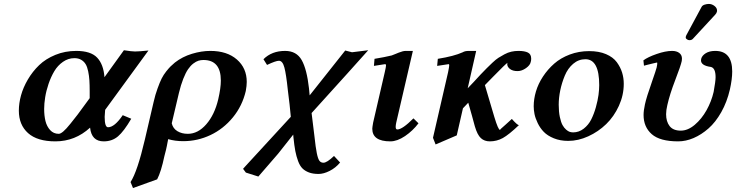

<svg xmlns="http://www.w3.org/2000/svg" viewBox="-20 -702 3719 970"><path d="M365.2 -444.8Q438.5 -444.8 470.7 -410.9Q502.9 -377 507.8 -312L606 -448.2Q646 -441.9 662.1 -441.9Q682.1 -441.9 730 -446.8L511.2 -147Q508.8 -116.2 508.8 -111.8Q508.8 -59.1 525.9 -59.1Q558.6 -59.1 600.1 -120.1L643.1 -102.1Q606 -38.6 576.2 -13.2Q546.4 12.2 503.9 12.2Q442.4 12.2 435.1 -57.1Q359.4 12.2 259.8 12.2Q168.5 12.2 121.8 -29.5Q75.2 -71.3 75.2 -143.1Q75.2 -180.2 86.2 -220.2Q97.2 -260.3 120.8 -300.5Q144.5 -340.8 177.7 -372.8Q210.9 -404.8 259.8 -424.8Q308.6 -444.8 365.2 -444.8ZM433.1 -206.1V-241.2Q433.1 -273.4 431.6 -296.1Q430.2 -318.8 425.5 -341.6Q420.9 -364.3 412.6 -377.9Q404.3 -391.6 390.1 -399.9Q376 -408.2 356 -408.2Q324.7 -408.2 298.1 -389.6Q271.5 -371.1 254.4 -342.3Q237.3 -313.5 225.3 -278.3Q213.4 -243.2 208.3 -210.9Q203.1 -178.7 203.1 -151.9Q203.1 -117.7 209.7 -90.6Q216.3 -63.5 233.4 -44.7Q250.5 -25.9 276.9 -25.9Q285.6 -25.9 299.8 -37.8Q314 -49.8 335.9 -77.1L372.1 -123L414.1 -180.2Z M1082.5 -200.2Q1095.7 -257.3 1095.7 -294.9Q1095.7 -398.9 1007.8 -398.9Q994.6 -398.9 982.7 -395.3Q970.7 -391.6 956.5 -380.9Q942.4 -370.1 930.2 -352.3Q918 -334.5 905.8 -303.7Q893.6 -272.9 883.8 -231.9L847.7 -79.1Q854 -52.7 876.2 -39.3Q898.4 -25.9 928.7 -25.9Q980 -25.9 1022 -74Q1064 -122.1 1082.5 -200.2ZM773.9 204.1 651.9 248 639.6 217.8Q674.3 164.1 711.9 2.9L755.9 -186Q764.6 -224.6 775.9 -254.9Q787.1 -286.1 796.6 -305.2Q806.2 -324.2 819.8 -341.3Q833.5 -358.4 841.8 -366.5Q850.1 -374.5 863.8 -386.2Q901.4 -415.5 949.7 -430.2Q998 -444.8 1042.5 -444.8Q1127 -444.8 1176.8 -401.4Q1226.6 -357.9 1226.6 -288.1Q1226.6 -269 1221.7 -242.2Q1204.1 -167 1156.5 -108.9Q1108.9 -50.8 1043.5 -19.8Q978 11.2 905.8 11.2Q864.7 11.2 829.6 1Q826.7 13.2 822.8 36.1Q820.8 48.3 810.5 86.9Q793.9 166 773.9 204.1Z M1434.1 -247.1Q1425.8 -327.1 1416.7 -361.1Q1407.7 -395 1389.2 -395Q1373.5 -395 1329.1 -374L1311 -402.8Q1353 -444.8 1420.4 -444.8Q1478 -444.8 1504.2 -398.4Q1530.3 -352.1 1541 -255.9Q1543.5 -233.4 1544.4 -220.2L1724.1 -446.8L1758.3 -438Q1818.4 -445.8 1840.3 -448.2L1734.4 -330.1L1554.2 -130.9L1568.4 -15.1Q1574.7 43.9 1580.6 72.3Q1586.4 100.6 1593.8 110.4Q1601.1 120.1 1614.3 120.1Q1631.8 120.1 1667.5 85.9L1698.2 119.1Q1675.8 146 1645.5 161.4Q1615.2 176.8 1589.4 176.8Q1561 176.8 1541.3 169.4Q1521.5 162.1 1508.3 149.2Q1495.1 136.2 1486.1 112.1Q1477.1 87.9 1471.9 60.8Q1466.8 33.7 1462.4 -8.8L1461.4 -22L1385.3 74.2L1285.2 189.9L1222.2 169.9L1208 150.9L1221.2 136.2L1449.2 -111.8Q1444.3 -169.4 1434.1 -247.1Z M2065.9 -444.8 1981.9 -83Q1979 -69.8 1979 -61Q1979 -47.9 1987.3 -47.9Q2012.7 -47.9 2068.8 -104L2094.2 -79.1Q2065.9 -41.5 2026.4 -14.6Q1986.8 12.2 1952.1 12.2Q1860.8 12.2 1860.8 -51.8Q1860.8 -57.6 1865.2 -83L1923.8 -336.9Q1930.2 -364.7 1930.2 -371.1Q1930.2 -377.9 1925.3 -377.9Q1923.3 -377.9 1869.1 -369.1L1872.1 -404.8Q1922.9 -413.1 1959 -421.9Q1965.8 -424.3 1980 -430.2L1994.1 -436Q2016.1 -444.8 2029.3 -444.8Z M2661.6 -390.1Q2658.7 -373 2637.5 -357.9Q2616.2 -342.8 2594.7 -342.8Q2570.3 -342.8 2556.4 -353.5Q2542.5 -364.3 2542.5 -378.9Q2542.5 -381.8 2543.9 -384.8Q2535.2 -379.9 2471.7 -314.9L2429.7 -272L2477.5 -110.8Q2497.1 -45.9 2505.9 -45.9Q2505.4 -45.9 2511.2 -51.8L2534.2 -72.3L2565.9 -101.1Q2593.8 -69.8 2601.6 -69.8Q2550.8 -21.5 2520.3 -4.6Q2489.7 12.2 2454.6 12.2Q2427.2 12.2 2409.4 -4.2Q2391.6 -20.5 2378.9 -64L2364.7 -116.2Q2354 -155.3 2345.7 -183.1L2318.8 -154.8L2287.6 -18.1L2180.7 27.8L2167.5 -5.9L2243.7 -336.9Q2249.5 -365.2 2249.5 -372.1Q2249.5 -377.9 2246.6 -377.9Q2242.7 -377.9 2188.5 -369.1L2191.9 -404.8Q2273.9 -418 2317.9 -438Q2328.6 -444.8 2348.6 -444.8H2385.7L2342.8 -255.9L2373.5 -288.1Q2395.5 -311 2407.7 -325.2L2439 -357.4L2467.3 -384.8Q2485.4 -401.9 2498 -409.9Q2510.7 -418 2528.3 -427.5Q2545.9 -437 2563.2 -440.9Q2580.6 -444.8 2599.6 -444.8Q2630.4 -444.8 2647 -436.5Q2663.6 -428.2 2663.6 -405.8Q2663.6 -396 2661.6 -390.1Z M2875.5 -33.2Q2904.8 -33.2 2929 -52Q2953.1 -70.8 2967 -98.6Q2981 -126.5 2990.5 -160.6Q3000 -194.8 3003.7 -222.4Q3007.3 -250 3007.3 -272Q3007.3 -402.8 2937.5 -402.8Q2902.8 -402.8 2875.7 -379.6Q2848.6 -356.4 2833.5 -320.1Q2818.4 -283.7 2810.5 -245.8Q2802.7 -208 2802.7 -172.9Q2802.7 -137.7 2808.3 -111.1Q2814 -84.5 2821.8 -70.3Q2829.6 -56.2 2840.1 -47.1Q2850.6 -38.1 2858.9 -35.6Q2867.2 -33.2 2875.5 -33.2ZM2676.3 -165Q2676.3 -201.7 2687.7 -240.2Q2699.2 -278.8 2723.1 -315.2Q2747.1 -351.6 2779.8 -380.4Q2812.5 -409.2 2858.4 -426.5Q2904.3 -443.8 2956.5 -443.8Q3005.9 -443.8 3041.7 -428.5Q3077.6 -413.1 3096.2 -387.7Q3114.7 -362.3 3123 -335.2Q3131.3 -308.1 3131.3 -278.8Q3131.3 -221.2 3106.7 -167.2Q3082 -113.3 3042.5 -75Q3002.9 -36.6 2952.1 -13.4Q2901.4 9.8 2850.6 9.8Q2810.1 9.8 2777.8 -3.4Q2745.6 -16.6 2727.1 -35.9Q2708.5 -55.2 2696.5 -80.1Q2684.6 -105 2680.4 -125.7Q2676.3 -146.5 2676.3 -165Z M3561.5 -682.1Q3576.2 -682.1 3589.4 -672.1Q3602.5 -662.1 3602.5 -648.9V-645Q3600.6 -635.3 3593.3 -627.9L3480.5 -505.9Q3474.6 -499 3462.4 -499Q3457 -499 3450.7 -503.2Q3444.3 -507.3 3444.3 -512.2Q3444.3 -518.1 3447.3 -523.9L3524.4 -667Q3528.3 -674.8 3539.6 -678.5Q3550.8 -682.1 3561.5 -682.1ZM3667.5 -250Q3652.8 -186.5 3624 -135.5Q3595.2 -84.5 3559.3 -53Q3523.4 -21.5 3484.1 -4.6Q3444.8 12.2 3406.2 12.2Q3314 12.2 3272.7 -24.2Q3231.4 -60.5 3231.4 -121.1Q3231.4 -143.1 3238.3 -174.8Q3245.6 -209.5 3274.4 -291Q3293.9 -346.7 3297.4 -360.8Q3299.3 -369.1 3300 -375Q3300.8 -380.9 3300.5 -383.5Q3300.3 -386.2 3299.3 -386.2Q3296.4 -386.2 3279.8 -381.8L3248 -374L3233.4 -370.1L3230.5 -397Q3252.4 -413.6 3297.4 -429.2Q3342.3 -444.8 3375.5 -444.8Q3397.9 -444.8 3411.6 -434.6Q3425.3 -424.3 3425.3 -405.8Q3425.3 -397.9 3424.3 -394Q3419.4 -370.1 3391.1 -296.9Q3363.8 -226.1 3351.6 -171.9Q3345.2 -145.5 3345.2 -125Q3345.2 -87.9 3363 -64.9Q3380.9 -42 3419.4 -42Q3455.1 -42 3490 -71.5Q3524.9 -101.1 3549.6 -145.3Q3574.2 -189.5 3585.4 -237.8Q3595.2 -291.5 3595.2 -312Q3595.2 -358.4 3571.3 -363.8Q3521.5 -370.6 3521.5 -397Q3521.5 -401.9 3522.5 -404.8Q3526.4 -420.9 3545.2 -432.9Q3564 -444.8 3593.3 -444.8Q3679.2 -444.8 3679.2 -340.8Q3679.2 -302.7 3667.5 -250Z"/></svg>

Font: Linux Libertine G
Style: Bold Italic
Weight: 700
Italic angle: -11.5°
Designer: Philipp H. Poll
Foundry: Philipp H. Poll
Version: Version 4.1.0